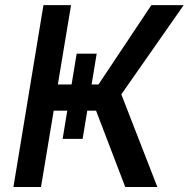

<svg xmlns="http://www.w3.org/2000/svg" viewBox="-20 -748 755 768"><path d="M286.6 -533.2H366.7L310.5 -192.4H230.5ZM33.7 0 153.8 -727.5H264.2L211.4 -410.2H374L585.4 -727.5H714.8L465.3 -370.6L609.4 0H481L364.3 -305.2H194.8L144 0Z"/></svg>

Font: Inter 17pt Medium
Style: Italic
Weight: 500
Italic angle: -9.3988°
Version: Version 4.001;git-66647c0bb